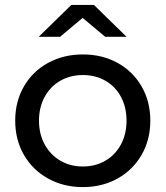

<svg xmlns="http://www.w3.org/2000/svg" viewBox="-20 -757 675 783"><path d="M42 -265Q42 -343 77.5 -404.5Q113 -466 176 -500.5Q239 -535 318 -535Q397 -535 459.5 -500.5Q522 -466 557.5 -404.5Q593 -343 593 -265Q593 -187 557.5 -125.5Q522 -64 459.5 -29Q397 6 318 6Q239 6 176 -29Q113 -64 77.5 -125.5Q42 -187 42 -265ZM496 -265Q496 -320 473 -362.5Q450 -405 409.5 -428Q369 -451 318 -451Q267 -451 226.5 -428Q186 -405 162.5 -362.5Q139 -320 139 -265Q139 -210 162.5 -167.5Q186 -125 226.5 -101.5Q267 -78 318 -78Q369 -78 409.5 -101.5Q450 -125 473 -167.5Q496 -210 496 -265ZM409 -607 317 -684 225 -607H138L271 -737H363L496 -607Z"/></svg>

Font: APTA Sans Medium
Style: Bold
Weight: 500
Version: Version 7.200